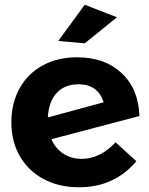

<svg xmlns="http://www.w3.org/2000/svg" viewBox="-20 -785 630 811"><path d="M338 -765 474 -712 338 -602 226 -612ZM468 -184 556 -104Q463 6 314 6Q229 6 164.5 -28.5Q100 -63 64 -125Q28 -187 28 -268Q28 -349 62.5 -411.5Q97 -474 160 -508.5Q223 -543 306 -543Q422 -543 493.5 -476.5Q565 -410 569 -295L197 -197Q214 -158 247.5 -136Q281 -114 325 -114Q364 -114 400.5 -132Q437 -150 468 -184ZM182 -289 418 -353Q393 -429 312 -429Q254 -429 220 -393Q186 -357 182 -289Z"/></svg>

Font: TypoPRO Montserrat Alternates
Style: Regular
Weight: 600
Designer: Julieta Ulanovsky
Foundry: Julieta Ulanovsky
Version: Version 6.001